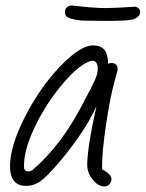

<svg xmlns="http://www.w3.org/2000/svg" viewBox="-20 -667 523 689"><path d="M293 -75Q293 -137 326 -285Q301 -231 261.5 -174.5Q222 -118 184 -75Q146 -32 128 -19Q103 0 73 0Q16 0 16 -72Q16 -142 69 -246.5Q122 -351 195 -428Q268 -504 313 -504Q359 -504 365 -464Q368 -452 368 -438Q373 -441 379 -441Q402 -441 402 -419V-415L390 -371Q376 -321 361 -223Q346 -125 346 -60L356 -54Q380 -39 380 -24Q380 -14 373 -6Q366 2 355 2Q332 2 312.5 -22.5Q293 -47 293 -75ZM99 -59Q201 -146 280 -300Q314 -364 322.5 -384Q331 -404 331 -423Q331 -433 326 -441Q321 -449 313 -449Q303 -449 287 -440Q247 -419 192.5 -351Q138 -283 103 -207Q66 -130 66 -70Q66 -52 81 -52Q92 -52 99 -59ZM213 -623Q213 -635 221.5 -642Q230 -649 242 -647Q317 -638 359 -638Q389 -638 467 -643Q483 -637 483 -625Q483 -605 456 -597Q436 -592 360 -592L276 -593Q245 -596 229 -602Q213 -608 213 -623Z"/></svg>

Font: Bad Script
Style: Regular
Weight: 400
Italic angle: -10°
Designer: Roman Shchyukin (Gaslight Type Foundry), Cyreal (Charset Expansion)
Foundry: Gaslight
Version: Version 2.000